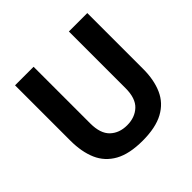

<svg xmlns="http://www.w3.org/2000/svg" viewBox="-181 -900 1087 1087"><g transform="rotate(-45 362.0 -356.5)"><path d="M659.5 -275.5Q659.5 -188 631 -123.8Q602.5 -59.5 538.8 -24.8Q475 10 370 10Q264.5 10 201 -25.2Q137.5 -60.5 109.2 -125.5Q81 -190.5 81 -280.5V-723H229.5V-269.5Q229.5 -188.5 268.5 -151.2Q307.5 -114 370 -114Q432.5 -114 472.2 -151Q512 -188 512 -269.5V-723H659.5Z"/></g></svg>

Font: Public Sans
Style: Bold
Weight: 700
Designer: The Public Sans project authors (U.S. Web Design System). Libre Franklin designed by Pablo Impallari and Rodrigo Fuenzal
Version: Version 1.008; ttfautohint (v1.8.1) -l 8 -r 50 -G 200 -x 14 